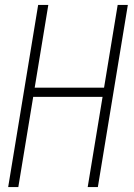

<svg xmlns="http://www.w3.org/2000/svg" viewBox="-20 -755 540 775"><path d="M13 0 134 -735H175L120 -401H400L455 -735H496L375 0H334L394 -364H114L54 0Z"/></svg>

Font: Iosevka Curly Extralight
Style: Italic
Weight: 200
Italic angle: -9°
Monospace: yes
Designer: Belleve Invis
Foundry: Belleve Invis
Version: Version 22.1.2; ttfautohint (v1.8.4)